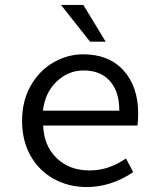

<svg xmlns="http://www.w3.org/2000/svg" viewBox="-20 -741 640 774"><path d="M69 -254Q69 -334 103.5 -395Q138 -456 195 -489Q252 -522 316 -522Q419 -522 478 -457Q537 -392 537 -283Q537 -255 534 -235H154Q157 -153 208.5 -103.5Q260 -54 340 -54Q381 -54 416.5 -66Q452 -78 488 -102L517 -47Q427 13 330 13Q257 13 197.5 -19.5Q138 -52 103.5 -112.5Q69 -173 69 -254ZM461 -295Q461 -372 423 -414.5Q385 -457 317 -457Q256 -457 209 -413Q162 -369 153 -295ZM226 -721H316L406 -573H343Z"/></svg>

Font: Office Code Pro
Style: Regular
Weight: 400
Designer: Nathan Rutzky & Paul D. Hunt
Foundry: Adobe Systems Incorporated
Version: Version 1.004